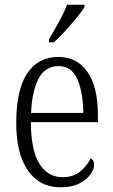

<svg xmlns="http://www.w3.org/2000/svg" viewBox="-20 -786 479 816"><path d="M237 10Q148 10 98.5 -61.5Q49 -133 49 -263Q49 -404 95.5 -474Q142 -544 228 -544Q308 -544 352 -480Q396 -416 396 -298V-267H111Q112 -147 147.5 -90Q183 -33 246 -33Q292 -33 321 -57Q350 -81 365 -113Q371 -110 375.5 -103.5Q380 -97 380 -85Q380 -67 364 -44.5Q348 -22 316.5 -6Q285 10 237 10ZM334 -306Q333 -395 308.5 -450Q284 -505 229 -505Q172 -505 144 -452Q116 -399 112 -306ZM188 -619Q210 -656 231 -694Q252 -732 265 -766H339V-756Q329 -739 306.5 -711.5Q284 -684 258 -655.5Q232 -627 209 -606H188Z"/></svg>

Font: Noto Serif Condensed Light
Style: Regular
Weight: 300
Width: 3
Designer: Monotype Design Team
Foundry: Monotype Imaging Inc.
Version: Version 2.013